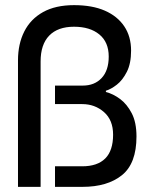

<svg xmlns="http://www.w3.org/2000/svg" viewBox="-20 -727 578 747"><path d="M194 0V-80H300Q359 -80 389.5 -110.5Q420 -141 420 -203Q420 -260 384.5 -291Q349 -322 300 -322H194V-394H302Q348 -394 375.5 -423.5Q403 -453 403 -507Q403 -563 366.5 -593Q330 -623 268 -623Q205 -623 171.5 -588.5Q138 -554 138 -488V0H50V-492Q50 -556 74.5 -604.5Q99 -653 147.5 -680Q196 -707 268 -707Q339 -707 388 -685.5Q437 -664 463.5 -624.5Q490 -585 490 -530Q490 -480 473.5 -447.5Q457 -415 434.5 -397.5Q412 -380 392 -374V-369Q420 -362 447 -342Q474 -322 492.5 -286.5Q511 -251 511 -196Q511 -91 454.5 -45.5Q398 0 301 0Z"/></svg>

Font: Phudu
Style: Regular
Weight: 400
Version: Version 1.005;gftools[0.9.23]